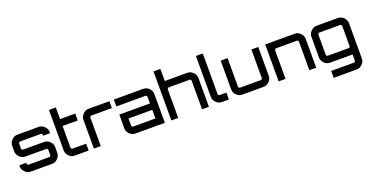

<svg xmlns="http://www.w3.org/2000/svg" viewBox="-34 -1687 5457 2833"><g transform="rotate(-20 2694.5 -270.5)"><path d="M178 0Q142 0 113 -18Q84 -36 66 -65Q48 -94 48 -130V-145H156V-133Q156 -123 163.5 -115.5Q171 -108 181 -108H505Q515 -108 522 -115.5Q529 -123 529 -133V-211Q529 -221 522 -228.5Q515 -236 505 -236H178Q142 -236 113 -253.5Q84 -271 66 -300.5Q48 -330 48 -366V-450Q48 -486 66 -515Q84 -544 113 -562Q142 -580 178 -580H508Q544 -580 573.5 -562Q603 -544 620.5 -515Q638 -486 638 -450V-435H529V-447Q529 -457 522 -464.5Q515 -472 505 -472H181Q171 -472 163.5 -464.5Q156 -457 156 -447V-369Q156 -359 163.5 -351.5Q171 -344 181 -344H508Q544 -344 573.5 -326.5Q603 -309 620.5 -279.5Q638 -250 638 -214V-130Q638 -94 620.5 -65Q603 -36 573.5 -18Q544 0 508 0H178Z M869 0Q833 0 803.5 -18Q774 -36 756.5 -65Q739 -94 739 -130V-763H847V-580H1085V-472H847V-133Q847 -123 854.5 -115.5Q862 -108 872 -108H1085V0H869Z M1167 0V-450Q1167 -486 1185 -515Q1203 -544 1232.5 -562Q1262 -580 1297 -580H1621V-472H1300Q1290 -472 1282.5 -464.5Q1275 -457 1275 -447V0Z M1821 0Q1785 0 1755.5 -18Q1726 -36 1708.5 -65Q1691 -94 1691 -130V-344H2172V-447Q2172 -457 2165 -464.5Q2158 -472 2148 -472H1691V-580H2151Q2187 -580 2216.5 -562.5Q2246 -545 2263.5 -515Q2281 -485 2281 -450V0ZM1824 -108H2172V-243H1799V-133Q1799 -123 1806.5 -115.5Q1814 -108 1824 -108Z M2383 0V-770H2491V-580H2843Q2878 -580 2907.5 -562Q2937 -544 2955 -515Q2973 -486 2973 -450V0H2865V-447Q2865 -457 2857.5 -464.5Q2850 -472 2840 -472H2516Q2506 -472 2498.5 -464.5Q2491 -457 2491 -447V0Z M3179 0Q3143 0 3114 -18Q3085 -36 3067 -65Q3049 -94 3049 -130V-770H3157V-133Q3157 -123 3164.5 -115.5Q3172 -108 3182 -108H3287V0H3179Z M3499 0Q3463 0 3433.5 -18Q3404 -36 3386.5 -65Q3369 -94 3369 -130V-580H3477V-133Q3477 -123 3484.5 -115.5Q3492 -108 3502 -108H3826Q3836 -108 3843.5 -115.5Q3851 -123 3851 -133V-580H3959V-130Q3959 -94 3941.5 -65Q3924 -36 3894.5 -18Q3865 0 3829 0H3499Z M4068 0V-580H4528Q4564 -580 4593.5 -562Q4623 -544 4640.5 -515Q4658 -486 4658 -450V0H4550V-447Q4550 -457 4542.5 -464.5Q4535 -472 4525 -472H4201Q4191 -472 4183.5 -464.5Q4176 -457 4176 -447V0Z M4849 229V120H5204Q5214 120 5221.5 112.5Q5229 105 5229 95V0H4877Q4842 0 4812 -17.5Q4782 -35 4764.5 -65Q4747 -95 4747 -130V-450Q4747 -486 4765 -515Q4783 -544 4812.5 -562Q4842 -580 4877 -580H5207Q5243 -580 5272.5 -562Q5302 -544 5319.5 -515Q5337 -486 5337 -450V99Q5337 135 5319.5 164.5Q5302 194 5272.5 211.5Q5243 229 5207 229ZM4880 -108H5204Q5214 -108 5221.5 -115.5Q5229 -123 5229 -133V-447Q5229 -457 5221.5 -464.5Q5214 -472 5204 -472H4880Q4870 -472 4862.5 -464.5Q4855 -457 4855 -447V-133Q4855 -123 4862.5 -115.5Q4870 -108 4880 -108Z"/></g></svg>

Font: Orbitron Medium
Style: Regular
Weight: 500
Designer: Matt McInerney
Foundry: The League of Moveable Type
Version: Version 2.001